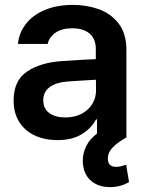

<svg xmlns="http://www.w3.org/2000/svg" viewBox="-20 -557 590 778"><path d="M316.4 109.4Q315.4 104.5 315.4 93.8Q315.4 63 329.8 34.2Q344.2 5.4 373 -15.6V-73.2H369.1Q349.6 -36.1 310.5 -12.7Q271.5 10.7 212.9 10.7Q161.6 10.7 121.3 -7.8Q81.1 -26.4 58.1 -62.5Q35.2 -98.6 35.2 -149.4Q35.2 -231.4 90.6 -267.8Q146 -304.2 232.4 -309.6Q316.9 -315.4 368.2 -317.4V-359.4Q368.2 -398.9 343.3 -420.7Q318.4 -442.4 272.5 -442.4Q231.9 -442.4 206.1 -425.3Q180.2 -408.2 172.9 -378.9H52.7Q57.1 -424.3 85 -460.2Q112.8 -496.1 161.6 -516.6Q210.4 -537.1 275.4 -537.1Q331.1 -537.1 380.1 -519.8Q429.2 -502.4 460.7 -461.7Q492.2 -420.9 492.2 -354.5V0Q456.5 20 436.8 40.3Q417 60.5 417 85Q417 102.1 425 110.6Q433.1 119.1 451.2 119.1Q461.9 119.1 472.7 116Q483.4 112.8 491.2 110.4L502.9 180.7Q468.3 201.2 425.8 201.2Q380.4 201.2 350.8 177.2Q321.3 153.3 316.4 109.4ZM245.1 -81.1Q281.7 -81.1 310.1 -95.7Q338.4 -110.4 353.8 -135.5Q369.1 -160.6 369.1 -190.4L368.7 -233.9Q346.7 -232.9 293.9 -229.5Q265.6 -228 252 -226.6Q206.1 -222.7 180.7 -203.6Q155.3 -184.6 155.3 -150.4Q155.3 -116.7 179.7 -98.9Q204.1 -81.1 245.1 -81.1Z"/></svg>

Font: WEMIX Pretendard SemiBold
Style: Regular
Weight: 600
Designer: Base glyphs from Inter by Rasmus Andersson; Hangeul glyphs from Noto Sans CJK(Source Han Sans) by Jang Soo-young and Kan
Foundry: Kil Hyung-jin
Version: Version 1.000